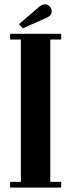

<svg xmlns="http://www.w3.org/2000/svg" viewBox="-20 -854 324 874"><path d="M26 0V-26H75V-674H26V-700H258.5V-674H209V-26H258.5V0ZM84 -725 66.5 -744 157 -822Q171.5 -834.5 184.5 -834.5Q202 -834.5 211.5 -817.5Q215.5 -810.5 215.5 -803Q215.5 -782 188.5 -771.5Z"/></svg>

Font: Imbue 50pt ExtraBold
Style: Regular
Weight: 800
Designer: Tyler Finck
Foundry: Etcetera Type Company
Version: Version 1.102; ttfautohint (v1.8.3)